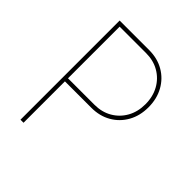

<svg xmlns="http://www.w3.org/2000/svg" viewBox="-198 -862 996 996"><g transform="rotate(45 300.0 -364.0)"><path d="M109.9 0V-727.5H326.2Q387.2 -727.5 434.1 -700.4Q481 -673.3 507.6 -625.2Q534.2 -577.1 534.2 -515.1Q534.2 -453.1 507.6 -405.5Q481 -357.9 434.1 -330.8Q387.2 -303.7 326.2 -303.7H121.6V-326.2H326.2Q380.4 -326.2 422.1 -350.3Q463.9 -374.5 487.8 -417Q511.7 -459.5 511.7 -515.1Q511.7 -570.8 487.8 -613.8Q463.9 -656.7 422.1 -680.9Q380.4 -705.1 326.2 -705.1H132.3V0Z"/></g></svg>

Font: Inter 16pt Thin
Style: Regular
Weight: 250
Version: Version 4.001;git-66647c0bb